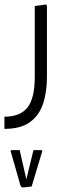

<svg xmlns="http://www.w3.org/2000/svg" viewBox="-20 -382 289 867"><path d="M0 200V145Q71 145 104 103.5Q137 62 137 -35V-355L189 -362L192 -354V-35Q192 36 173.5 89Q155 142 113 171Q71 200 0 200ZM81 465 73 458 28 300 30 296H69L101 437L97 436L131 296H169L171 300L123 460Z"/></svg>

Font: Fustat Light
Style: Regular
Weight: 300
Designer: Mohamed Gaber, Khaled Hosny, Laura Garcia Mut
Foundry: Kief Type Foundry, Alif Type Foundry, Hard Type Foundry
Version: Version 1.007